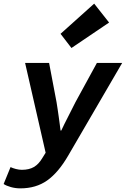

<svg xmlns="http://www.w3.org/2000/svg" viewBox="-68 -842 692 1056"><path d="M44 194Q17 194 -8 187Q-33 180 -48 170L-10 77Q2 83 19.5 87.5Q37 92 52 92Q92 92 118.5 76.5Q145 61 165 27L183 -2L70 -496H202L243 -280Q246 -262 249 -241.5Q252 -221 255 -200Q258 -179 260.5 -159.5Q263 -140 265 -124H269Q276 -140 286 -159.5Q296 -179 306.5 -200Q317 -221 327.5 -241.5Q338 -262 347 -280L465 -496H604L307 14Q253 107 191.5 150.5Q130 194 44 194ZM325 -578 265 -656 450 -822 532 -718Z"/></svg>

Font: Source Code Pro
Style: Bold Italic
Weight: 700
Italic angle: -11°
Monospace: yes
Designer: Paul D. Hunt, Teo Tuominen
Foundry: Adobe Systems Incorporated
Version: Version 1.050;PS 1.000;hotconv 16.6.51;makeotf.lib2.5.65220